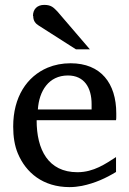

<svg xmlns="http://www.w3.org/2000/svg" viewBox="-20 -753 530 786"><path d="M131 -261H455C456 -266 456 -271 456 -276V-289C456 -412 393 -494 269 -494C235 -494 204 -488 175 -476C90 -440 34 -356 34 -235C34 -193 40 -156 53 -125C86 -46 156 13 265 13C282 13 299 11 315 8C369 -3 414 -24 455 -49V-110C413 -83 364 -48 297 -48C177 -48 130 -141 130 -260ZM355 -327V-305H135C140 -380 179 -444 258 -444C325 -444 355 -394 355 -327ZM116 -687C116 -667 126 -656 139 -648L291 -551H348L215 -706C200 -721 191 -733 161 -733C133 -733 115 -716 115 -688Z"/></svg>

Font: Veleka
Style: Regular
Weight: 400
Designer: Stefan Peev, Context Ltd, 2016; SIL International, 1997-2014.
Foundry: Stefan Peev, Context Ltd, 2016
Version: Version 1.000